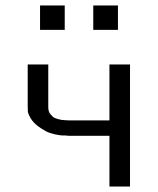

<svg xmlns="http://www.w3.org/2000/svg" viewBox="-20 -680 577 700"><path d="M81 -295V-445H156V-289Q156 -281 158 -274.5Q160 -268 164 -263.5Q168 -259 172 -255Q176 -251 182 -249Q188 -247 192.5 -245.5Q197 -244 204 -243Q211 -242 214.5 -242Q218 -242 224 -241.5Q230 -241 231 -241H379V-445H454V0H379V-185H229L220 -186Q212 -186 208.5 -186Q205 -186 195 -187.5Q185 -189 179 -190.5Q173 -192 163 -195Q153 -198 145.5 -202.5Q138 -207 128.5 -213Q119 -219 110 -227Q96 -240 89 -253.5Q82 -267 81.5 -274Q81 -281 81 -295ZM320 -571V-660H410V-571ZM126 -571V-660H216V-571Z"/></svg>

Font: CMU Sans Serif
Style: Medium
Weight: 500
Version: Version 0.7.0